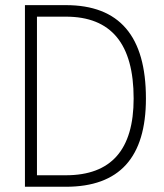

<svg xmlns="http://www.w3.org/2000/svg" viewBox="-20 -713 626 733"><path d="M75.2 0H231.4C436 0 537.1 -111.8 537.1 -336.9C537.1 -575.2 436 -693.4 231.4 -693.4H75.2ZM121.1 -43.9V-649.4H231.4C404.3 -649.4 490.2 -545.9 490.2 -336.9C490.2 -141.1 404.3 -43.9 231.4 -43.9Z"/></svg>

Font: Cascadia Code PL ExtraLight
Style: Regular
Weight: 200
Monospace: yes
Designer: Aaron Bell
Foundry: Saja Typeworks
Version: Version 2404.023